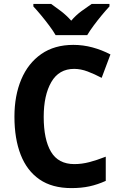

<svg xmlns="http://www.w3.org/2000/svg" viewBox="-20 -954 619 984"><path d="M360 -601Q282 -601 243 -533.5Q204 -466 204 -355Q204 -239 241.5 -176Q279 -113 361 -113Q399 -113 437.5 -123Q476 -133 522 -151V-27Q480 -8 438.5 1Q397 10 346 10Q247 10 182.5 -34.5Q118 -79 86 -161Q54 -243 54 -356Q54 -464 89 -547Q124 -630 191.5 -677Q259 -724 356 -724Q406 -724 454 -711Q502 -698 546 -675L501 -555Q465 -574 429.5 -587.5Q394 -601 360 -601ZM265 -774Q253 -795 232.5 -822.5Q212 -850 190 -876.5Q168 -903 151 -921V-934H242Q265 -918 293 -896.5Q321 -875 345 -848Q369 -876 397.5 -897Q426 -918 450 -934H541V-921Q524 -903 502 -876.5Q480 -850 460 -823Q440 -796 427 -774Z"/></svg>

Font: Noto Sans Gujarati UI SemiCondensed
Style: Bold
Weight: 700
Width: 4
Designer: Jelle Bosma - Monotype Design Team, Universal Thirst
Foundry: Monotype Imaging Inc.
Version: Version 2.106; ttfautohint (v1.8.4.7-5d5b)